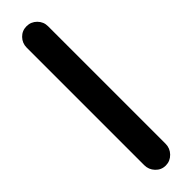

<svg xmlns="http://www.w3.org/2000/svg" viewBox="-23 -194 344 344"><g transform="rotate(45 149.5 -22.0)"><path d="M325.7 -22Q325.7 -10.7 317.4 -2.9Q309.1 4.9 297.9 4.9H0Q-11.2 4.9 -19.3 -2.9Q-27.3 -10.7 -27.3 -22Q-27.3 -33.2 -19.3 -41.3Q-11.2 -49.3 0 -49.3H297.9Q309.1 -49.3 317.4 -41.3Q325.7 -33.2 325.7 -22Z"/></g></svg>

Font: Mikhak-FD Light
Style: Regular
Weight: 300
Designer: Amin Abedi
Version: Version 3.2